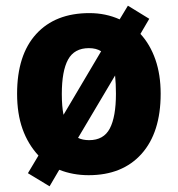

<svg xmlns="http://www.w3.org/2000/svg" viewBox="-20 -605 625 674"><path d="M544 -276Q544 -140 477 -65Q410 10 291 10Q236 10 188 -9L154 49L78 3L115 -59Q78 -99 59 -152.5Q40 -206 40 -276Q40 -412 107 -485.5Q174 -559 294 -559Q351 -559 400 -537L429 -585L504 -539L473 -486Q507 -449 525.5 -396Q544 -343 544 -276ZM197 -275Q197 -231 203 -202L335 -425Q318 -436 292 -436Q241 -436 219 -396Q197 -356 197 -275ZM387 -276Q387 -311 384 -340L254 -121Q270 -113 293 -113Q344 -113 365.5 -154Q387 -195 387 -276Z"/></svg>

Font: Noto Sans Gurmukhi SemiCondensed ExtraBold
Style: Regular
Weight: 800
Width: 4
Designer: Jelle Bosma - Monotype Design Team
Foundry: Monotype Imaging Inc.
Version: Version 2.004; ttfautohint (v1.8.4.7-5d5b)